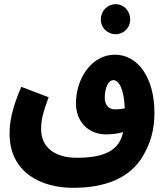

<svg xmlns="http://www.w3.org/2000/svg" viewBox="-20 -712 795 920"><path d="M534 -548C574 -548 604 -580 604 -618C604 -659 574 -692 534 -692C494 -692 463 -659 463 -618C463 -580 494 -548 534 -548ZM668 30C701 -27 720 -89 720 -172C720 -338 642 -450 530 -450C420 -450 344 -337 344 -217C344 -126 406 -68 489 -68C517 -68 546 -72 570 -79C567 -67 564 -56 559 -45C532 15 467 44 348 44C244 44 177 -5 177 -93C177 -136 185 -171 213 -246L82 -296C33 -182 26 -121 26 -71C26 112 173 188 331 188C479 188 605 144 668 30ZM482 -243C482 -292 500 -328 523 -328C550 -328 574 -286 578 -193C561 -189 544 -188 529 -188C502 -188 482 -208 482 -243Z"/></svg>

Font: Noto Sans Arabic UI ExtraCondensed Extra
Style: Regular
Weight: 800
Width: 3
Designer: Nadine Chahine - Monotype Design Team
Foundry: Monotype Imaging Inc.
Version: Version 1.900